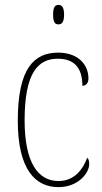

<svg xmlns="http://www.w3.org/2000/svg" viewBox="-20 -758 417 788"><path d="M220 -658C233 -658 243 -666 243 -698C243 -729 233 -738 220 -738C206 -738 198 -729 198 -698C198 -666 206 -658 220 -658ZM220 10C301 10 346 -48 346 -84C346 -98 344 -105 338 -111C321 -64 286 -15 220 -15C136 -15 81 -91 81 -264C81 -459 136 -517 217 -517C289 -517 318 -475 318 -406C331 -406 343 -415 343 -436C343 -494 299 -542 219 -542C120 -542 53 -478 53 -263C53 -62 125 10 220 10Z"/></svg>

Font: Noto Serif Myanmar Condensed Thin
Style: Regular
Weight: 100
Width: 3
Designer: Ben Mitchell and the Monotype Design Team
Foundry: Monotype Imaging Inc.
Version: Version 2.106